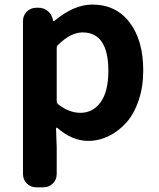

<svg xmlns="http://www.w3.org/2000/svg" viewBox="-20 -591 684 828"><path d="M136.7 216.8Q112.3 216.8 95.7 200.2Q79.1 183.6 79.1 159.2V-500Q79.1 -524.4 95.7 -541Q112.3 -557.6 136.7 -557.6H146.5Q168.9 -557.6 186.5 -543Q204.1 -528.3 208 -505.9L209 -502Q209 -500 210.9 -500Q212.9 -500 214.8 -501Q298.8 -571.3 377.9 -571.3Q480.5 -571.3 539.1 -494.1Q597.7 -417 597.7 -287.1Q597.7 -216.8 578.1 -158.7Q558.6 -100.6 525.4 -63Q492.2 -25.4 449.2 -4.4Q406.2 16.6 360.4 16.6Q291 16.6 226.6 -40Q224.6 -41 223.1 -40Q221.7 -39.1 221.7 -37.1L224.6 46.9V159.2Q224.6 183.6 208 200.2Q191.4 216.8 167 216.8ZM327.1 -104.5Q380.9 -104.5 414.1 -150.4Q447.3 -196.3 447.3 -285.2Q447.3 -451.2 335.9 -451.2Q285.2 -451.2 230.5 -397.5Q224.6 -392.6 224.6 -385.7V-154.3Q224.6 -146.5 230.5 -141.6Q277.3 -104.5 327.1 -104.5Z"/></svg>

Font: Gen Jyuu Gothic P Bold
Style: Bold
Weight: 700
Designer: [Source Han Sans]
Ryoko NISHIZUKA  (kana & ideographs); Paul D. Hunt (Latin, Greek & Cyrillic); Wenlong ZHANG  (bopomofo
Version: Version 1.002.20150607